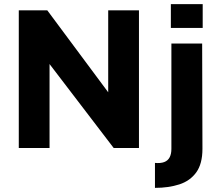

<svg xmlns="http://www.w3.org/2000/svg" viewBox="-20 -717 1068 930"><path d="M71 0V-667H209L552.2 -205.3L504.1 -104.5V-667H653.1V0H530.8L182.1 -456.4L220 -529.4V0ZM730.6 193V72.1Q757.8 74.6 775.4 68Q793.1 61.4 801.6 45.2Q810.2 29 810.2 4V-506H959.2L960.6 3.8Q960.6 76.3 930.8 117.7Q900.9 159.1 848.8 176.1Q796.6 193 730.6 193ZM807.6 -581.7V-697.1H961.8V-581.7Z"/></svg>

Font: Maven Pro
Style: Regular
Weight: 400
Designer: Joe Prince
Foundry: Joe Prince
Version: Version 2.103